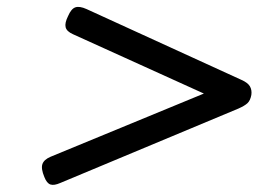

<svg xmlns="http://www.w3.org/2000/svg" viewBox="-20 -724 803 550"><path d="M153 -200Q135 -192 124.5 -195.5Q114 -199 107 -217Q97 -241 101.5 -254Q106 -267 125 -275L564 -456L189 -626Q171 -634 168 -646Q165 -658 175 -678Q184 -699 196 -703Q208 -707 228 -698L672 -495Q690 -487 696 -476.5Q702 -466 700 -452Q697 -436 689 -428.5Q681 -421 663 -413Z"/></svg>

Font: Playwrite ZA
Style: Regular
Weight: 400
Designer: Veronika Burian, José Scaglione
Foundry: TypeTogether
Version: Version 1.002